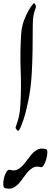

<svg xmlns="http://www.w3.org/2000/svg" viewBox="-40 -870 309 1170"><path d="M89.4 -667Q92.3 -707.5 106 -744.9Q119.6 -782.2 136 -809.3Q152.3 -836.4 162.1 -846.7Q169.4 -855 174.8 -843.3Q180.2 -831.5 178.2 -824.7Q176.8 -817.4 172.1 -805.7Q167.5 -793.9 163.6 -772.7Q159.7 -751.5 159.7 -714.4Q159.7 -631.8 158.4 -559.3Q157.2 -486.8 153.3 -419.9Q148.4 -335.9 134 -263.4Q119.6 -190.9 103.3 -141.4Q86.9 -91.8 75.7 -76.2Q70.8 -68.8 62.3 -78.6Q53.7 -88.4 55.2 -94.7Q57.6 -104 63.5 -119.1Q69.3 -134.3 75.7 -161.9Q82 -189.5 84.5 -235.4Q90.3 -334.5 85.9 -443.8Q81.5 -553.2 89.4 -667ZM208.5 148.4Q179.7 140.1 158.4 153.1Q137.2 166 119.9 189.5Q102.5 212.9 84.5 236.3Q66.4 259.8 44.2 272.5Q22 285.2 -9.3 276.4Q-19 273.4 -20 255.1Q-21 236.8 -15.6 214.6Q-10.3 192.4 -0.5 177Q9.3 161.6 21 165Q50.3 173.3 71.3 160.6Q92.3 147.9 109.9 125.2Q127.4 102.5 145.3 79.3Q163.1 56.2 185.3 43.2Q207.5 30.3 238.8 38.1Q248.5 40.5 248.5 58.6Q248.5 76.7 242.4 98.4Q236.3 120.1 227.1 135.7Q217.8 151.4 208.5 148.4Z"/></svg>

Font: Awami Nastaliq
Style: Regular
Weight: 400
Designer: Peter Martin, SIL International
Foundry: SIL International
Version: Version 3.100